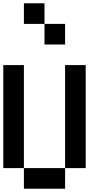

<svg xmlns="http://www.w3.org/2000/svg" viewBox="-20 -1145 665 1165"><path d="M0 -125V-750H125V-125ZM125 -125H375V0H125ZM125 -1000V-1125H250V-1000ZM250 -875V-1000H375V-875ZM375 -125V-750H500V-125Z"/></svg>

Font: Galmuri7 Regular
Style: Regular
Weight: 400
Designer: Lee Minseo (quiple)
Version: Version 2.399;hotconv 1.1.1;makeotfexe 2.6.0 DEVELOPMENT